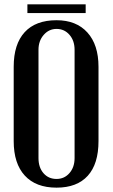

<svg xmlns="http://www.w3.org/2000/svg" viewBox="-20 -853 520 883"><path d="M240 -760Q331 -760 382 -703.5Q433 -647 433 -546V-204Q433 -99 383.5 -44.5Q334 10 240 10Q145 10 94 -45.5Q43 -101 43 -204V-546Q43 -650 93.5 -705Q144 -760 240 -760ZM240 -30Q276 -30 299.5 -57Q323 -84 323 -126V-624Q323 -666 299.5 -693Q276 -720 240 -720Q205 -720 181 -692.5Q157 -665 157 -624V-126Q157 -83 180 -56.5Q203 -30 240 -30ZM106 -793V-833H374V-793Z"/></svg>

Font: Girassol
Style: Regular
Weight: 400
Width: 3
Designer: Liam Spradlin
Version: Version 1.004